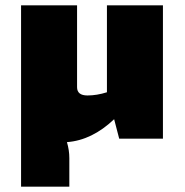

<svg xmlns="http://www.w3.org/2000/svg" viewBox="-20 -520 693 720"><path d="M591 -500V0H427L408 -73Q325 6 231 13Q240 43 240 73V180H59V-500H269V-193Q269 -162 308 -162Q343 -162 381 -174V-500Z"/></svg>

Font: Exo 2.0 Black
Style: Regular
Weight: 900
Designer: Natanael Gama
Version: Version 1.001;PS 001.001;hotconv 1.0.70;makeotf.lib2.5.58329